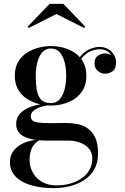

<svg xmlns="http://www.w3.org/2000/svg" viewBox="-20 -706 642 986"><path d="M255.5 260Q210.5 260 170.2 252.5Q130 245 98.5 228.8Q67 212.5 49 187.5Q31 162.5 31 127Q31 94 47 71.8Q63 49.5 86.8 36.2Q110.5 23 134.8 17.5Q159 12 176 12H185.5Q155 29 143.5 54.8Q132 80.5 132 116Q132 147.5 147.2 177.5Q162.5 207.5 193.5 226.8Q224.5 246 271.5 246Q308.5 246 341.5 236.5Q374.5 227 399.8 209.2Q425 191.5 439.5 166.2Q454 141 454 108.5Q454 77.5 436.8 57.2Q419.5 37 391.5 26.5Q363.5 16 331 16Q320.5 16 297.5 16Q274.5 16 251.5 16Q228.5 16 217.5 16Q147.5 16 105.2 -4Q63 -24 63 -69.5Q63 -97 78.5 -117Q94 -137 120 -149.8Q146 -162.5 179 -168.8Q212 -175 247.5 -175L247 -166.5Q231.5 -166.5 212.8 -163Q194 -159.5 177 -152.2Q160 -145 149 -134.2Q138 -123.5 138 -109Q138 -84.5 164.8 -79Q191.5 -73.5 232.5 -73.5Q250 -73.5 264.2 -73.8Q278.5 -74 292 -74.2Q305.5 -74.5 320 -74.5Q348 -74.5 376.8 -69Q405.5 -63.5 429.8 -47.2Q454 -31 468.8 0Q483.5 31 483.5 82Q483.5 129 465 162.5Q446.5 196 414.2 217.5Q382 239 341 249.5Q300 260 255.5 260ZM242 -164Q210 -164 177.5 -172.5Q145 -181 117.2 -199.2Q89.5 -217.5 72.8 -246.5Q56 -275.5 56 -317Q56 -358.5 72.8 -387.5Q89.5 -416.5 117.2 -434.5Q145 -452.5 177.5 -461Q210 -469.5 242 -469.5Q273.5 -469.5 305.8 -461Q338 -452.5 364.5 -434.5Q391 -416.5 407.2 -387.5Q423.5 -358.5 423.5 -317Q423.5 -275.5 407.2 -246.5Q391 -217.5 364.5 -199.2Q338 -181 305.8 -172.5Q273.5 -164 242 -164ZM242 -176.5Q269 -176.5 286.2 -196Q303.5 -215.5 311.8 -247.5Q320 -279.5 320 -317Q320 -355 311.8 -387Q303.5 -419 286.2 -438Q269 -457 242 -457Q215 -457 197.8 -438Q180.5 -419 172 -387Q163.5 -355 163.5 -317Q163.5 -279.5 168.2 -247.5Q173 -215.5 189.5 -196Q206 -176.5 242 -176.5ZM519.5 -327.5Q499.5 -327.5 482.5 -341.5Q465.5 -355.5 465.5 -381.5Q465.5 -408 482.8 -419.8Q500 -431.5 519.5 -431.5Q539 -431.5 557 -419.8Q575 -408 575 -386H563.5Q563.5 -410.5 544.5 -431.8Q525.5 -453 490.5 -453Q470.5 -453 446.8 -443.5Q423 -434 402.5 -410.5Q382 -387 372 -344L363 -350Q373 -394.5 395.2 -419.5Q417.5 -444.5 443.2 -454.8Q469 -465 489.5 -465Q516.5 -465 535.8 -453.5Q555 -442 565.5 -423.8Q576 -405.5 576 -386Q576 -352.5 558 -340Q540 -327.5 519.5 -327.5ZM128 -562.5 122 -569 234.5 -686H305.5L418 -569L412 -562.5L269.5 -634Z"/></svg>

Font: Bodoni Moda 18pt Medium
Style: Regular
Weight: 500
Designer: Owen Earl
Foundry: indestructible type
Version: Version 2.004